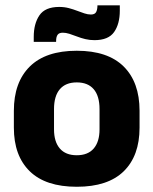

<svg xmlns="http://www.w3.org/2000/svg" viewBox="-20 -700 586 734"><path d="M273.5 14Q154.5 14 93.8 -45.2Q33 -104.5 33 -212V-276.5Q33 -385.5 94 -445.8Q155 -506 273.5 -506Q392 -506 452.8 -445.8Q513.5 -385.5 513.5 -276.5V-212Q513.5 -104.5 453 -45.2Q392.5 14 273.5 14ZM273.5 -106.5Q316 -106.5 338.2 -132.2Q360.5 -158 360.5 -205.5V-283Q360.5 -333 338.2 -359Q316 -385 273.5 -385Q231 -385 208.8 -359Q186.5 -333 186.5 -283V-205.5Q186.5 -158 208.8 -132.2Q231 -106.5 273.5 -106.5ZM341 -546.5Q323 -546.5 306.2 -550.5Q289.5 -554.5 274.2 -560.5Q259 -566.5 245.2 -570.8Q231.5 -575 220 -575Q206 -575 200.2 -567Q194.5 -559 194.5 -542.5V-540H109V-559Q109 -609.5 130.8 -641.5Q152.5 -673.5 206.5 -673.5Q226 -673.5 243 -669Q260 -664.5 274.8 -658.8Q289.5 -653 302.8 -648.8Q316 -644.5 327.5 -644.5Q341.5 -644.5 346.8 -652.8Q352 -661 352.5 -677V-679.5H438V-659Q438 -608.5 416.2 -577.5Q394.5 -546.5 341 -546.5Z"/></svg>

Font: Anek Devanagari
Style: Bold
Weight: 700
Designer: Kailash Malviya (Devanagari) & Yesha Goshar (Latin)
Foundry: Ek Type
Version: Version 1.003